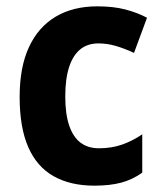

<svg xmlns="http://www.w3.org/2000/svg" viewBox="-20 -576 512 606"><path d="M278 10Q202 10 149 -20Q96 -50 69 -112Q42 -174 42 -270Q42 -364 71.5 -427.5Q101 -491 156 -523.5Q211 -556 287 -556Q338 -556 376 -546Q414 -536 444 -520L403 -409Q373 -423 345.5 -431Q318 -439 291 -439Q256 -439 233 -420Q210 -401 198 -364Q186 -327 186 -271Q186 -216 198.5 -179.5Q211 -143 234.5 -125.5Q258 -108 292 -108Q332 -108 365 -119.5Q398 -131 429 -152V-31Q398 -9 362.5 0.5Q327 10 278 10Z"/></svg>

Font: Noto Sans Thai SemiCondensed
Style: Bold
Weight: 700
Width: 4
Designer: Monotype Design Team
Foundry: Monotype Imaging Inc.
Version: Version 2.001